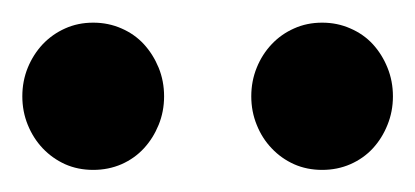

<svg xmlns="http://www.w3.org/2000/svg" viewBox="-20 -743 372 172"><path d="M0 -656.7Q0 -670.4 4.9 -682.4Q9.8 -694.3 18.3 -703.4Q26.9 -712.4 38.3 -717.5Q49.8 -722.7 63.5 -722.7Q77.1 -722.7 88.9 -717.5Q100.6 -712.4 108.9 -703.4Q117.2 -694.3 122.1 -682.4Q127 -670.4 127 -656.7Q127 -643.1 122.1 -631.1Q117.2 -619.1 108.9 -610.1Q100.6 -601.1 88.9 -595.9Q77.1 -590.8 63.5 -590.8Q49.8 -590.8 38.3 -595.9Q26.9 -601.1 18.3 -610.1Q9.8 -619.1 4.9 -631.1Q0 -643.1 0 -656.7ZM205.1 -656.7Q205.1 -670.4 210 -682.4Q214.8 -694.3 223.4 -703.4Q231.9 -712.4 243.4 -717.5Q254.9 -722.7 268.6 -722.7Q282.2 -722.7 293.9 -717.5Q305.7 -712.4 314 -703.4Q322.3 -694.3 327.1 -682.4Q332 -670.4 332 -656.7Q332 -643.1 327.1 -631.1Q322.3 -619.1 314 -610.1Q305.7 -601.1 293.9 -595.9Q282.2 -590.8 268.6 -590.8Q254.9 -590.8 243.4 -595.9Q231.9 -601.1 223.4 -610.1Q214.8 -619.1 210 -631.1Q205.1 -643.1 205.1 -656.7Z"/></svg>

Font: Andika Viet
Style: Regular
Weight: 400
Designer: Victor Gaultney, Annie Olsen, Julie Remington, Don Collingsworth, Eric Hays, Becca Hirsbrunner
Foundry: SIL International
Version: Version 5.000